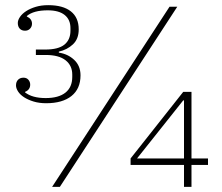

<svg xmlns="http://www.w3.org/2000/svg" viewBox="-20 -724 860 744"><path d="M159 -324Q132 -324 110.5 -330.5Q89 -337 73.5 -347Q58 -357 50 -369.5Q42 -382 42 -393Q42 -407 50 -415Q58 -423 71 -423Q83 -423 90 -415Q97 -407 97 -396Q97 -376 77 -368V-366Q105 -344 157 -344Q207 -344 233.5 -365Q260 -386 260 -426V-435Q260 -470 234 -490.5Q208 -511 157 -511H119V-532H155Q206 -532 229.5 -551Q253 -570 253 -605V-615Q253 -648 230.5 -666Q208 -684 165 -684Q110 -684 84 -662V-660Q104 -651 104 -632Q104 -621 96.5 -613Q89 -605 77 -605Q64 -605 56.5 -613Q49 -621 49 -635Q49 -646 57.5 -658.5Q66 -671 81.5 -681Q97 -691 118.5 -697.5Q140 -704 167 -704Q224 -704 254.5 -680Q285 -656 285 -610Q285 -573 262.5 -552Q240 -531 208 -524V-520Q243 -515 267.5 -492Q292 -469 292 -432Q292 -380 257 -352Q222 -324 159 -324ZM637 -698H667L212 0H182ZM693 -85H486V-110L690 -368H722V-110H786V-85H722V0H693ZM511 -110H693V-335H690Z"/></svg>

Font: IBM Plex Serif ExtLt
Style: Regular
Weight: 200
Designer: Mike Abbink, Paul van der Laan, Pieter van Rosmalen
Foundry: Bold Monday
Version: Version 3.001